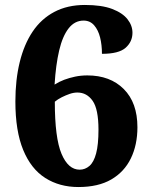

<svg xmlns="http://www.w3.org/2000/svg" viewBox="-20 -744 607 774"><path d="M296 10Q220 10 162.5 -26.5Q105 -63 73.5 -139.5Q42 -216 42 -335Q42 -422 59.5 -493.5Q77 -565 111.5 -616.5Q146 -668 199 -696Q252 -724 322 -724Q390 -724 432 -708Q474 -692 494 -666.5Q514 -641 514 -612Q514 -576 486.5 -551.5Q459 -527 391 -527Q391 -563 383.5 -593Q376 -623 359.5 -642Q343 -661 317 -661Q281 -661 256.5 -629.5Q232 -598 218.5 -540.5Q205 -483 200 -403Q219 -415 239 -422.5Q259 -430 282.5 -435Q306 -440 332 -440Q424 -440 479 -385Q534 -330 534 -231Q534 -160 507.5 -105.5Q481 -51 428.5 -20.5Q376 10 296 10ZM301 -60Q323 -60 340.5 -75Q358 -90 367.5 -125.5Q377 -161 377 -221Q377 -304 353.5 -337.5Q330 -371 292 -371Q277 -371 261 -365.5Q245 -360 229 -352Q213 -344 201 -334Q201 -188 228 -124Q255 -60 301 -60Z"/></svg>

Font: Noto Serif Hebrew ExtraBold
Style: Regular
Weight: 800
Version: Version 2.003